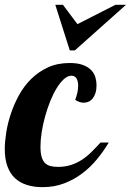

<svg xmlns="http://www.w3.org/2000/svg" viewBox="-33 -770 542 796"><path d="M418 -179.2Q397 -144 369.9 -110.8Q342.8 -77.6 308.8 -51.8Q274.9 -25.9 233.6 -10Q192.4 5.9 143.1 5.9Q107.4 5.9 78.6 -3.2Q49.8 -12.2 29.3 -31.2Q8.8 -50.3 -2.2 -80.3Q-13.2 -110.4 -13.2 -152.8Q-13.2 -181.6 -7.3 -219.5Q-1.5 -257.3 11.5 -296.9Q24.4 -336.4 45.2 -374.5Q65.9 -412.6 95.9 -442.4Q126 -472.2 165.5 -490.5Q205.1 -508.8 255.9 -508.8Q289.1 -508.8 310.5 -500.7Q332 -492.7 344.7 -479.7Q357.4 -466.8 362.3 -450.2Q367.2 -433.6 367.2 -417Q367.2 -398.4 363 -385Q358.9 -371.6 351.6 -362.3Q344.2 -353 334.5 -348.6Q324.7 -344.2 314 -344.2Q296.9 -344.2 278.8 -356Q291 -388.2 291 -415Q291 -433.6 284.2 -444.8Q277.3 -456.1 263.2 -456.1Q247.6 -456.1 231.9 -441.9Q216.3 -427.7 201.9 -404.3Q187.5 -380.9 175.3 -350.6Q163.1 -320.3 154.1 -287.6Q145 -254.9 139.9 -222.4Q134.8 -189.9 134.8 -162.1Q134.8 -136.7 139.4 -120.4Q144 -104 153.1 -94.7Q162.1 -85.4 175.5 -81.8Q189 -78.1 207 -78.1Q236.8 -78.1 261 -85.9Q285.2 -93.8 306.2 -107.4Q327.1 -121.1 345.9 -139.6Q364.7 -158.2 383.8 -179.2ZM277.3 -561H256.3L196.3 -750H228L288.1 -669.9L445.3 -750H489.3Z"/></svg>

Font: Lobster
Style: Regular
Weight: 400
Designer: Pablo Impallari
Foundry: Pablo Impallari
Version: Version 1.007; ttfautohint (v1.1) -l 8 -r 50 -G 50 -x 14 -D 